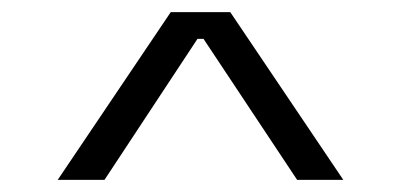

<svg xmlns="http://www.w3.org/2000/svg" viewBox="-20 -720 660 316"><path d="M152 -424H75L261 -700H359L545 -424H469L315 -656H305Z"/></svg>

Font: Space Grotesk Variable Light
Style: Regular
Weight: 300
Designer: Florian Karsten
Foundry: Florian Karsten
Version: Version 2.000